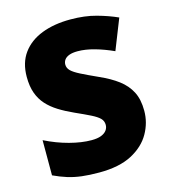

<svg xmlns="http://www.w3.org/2000/svg" viewBox="-110 -811 796 907"><g transform="rotate(-15 288.5 -357.0)"><path d="M544 -217Q544 -159 514.5 -107Q485 -55 423.5 -22.5Q362 10 264 10Q215 10 178.5 5.5Q142 1 110 -9Q78 -19 44 -35V-207Q102 -178 161 -162.5Q220 -147 268 -147Q297 -147 315 -154Q333 -161 342 -173Q351 -185 351 -200Q351 -219 338 -232Q325 -245 297 -259Q269 -273 222 -294Q182 -312 150 -332Q118 -352 95.5 -377Q73 -402 61 -435.5Q49 -469 49 -515Q49 -584 83 -630.5Q117 -677 177.5 -700.5Q238 -724 318 -724Q388 -724 444 -708.5Q500 -693 544 -673L485 -524Q439 -545 394.5 -557.5Q350 -570 312 -570Q287 -570 271 -564Q255 -558 247.5 -547.5Q240 -537 240 -524Q240 -507 253 -494Q266 -481 296.5 -465.5Q327 -450 380 -426Q432 -403 468.5 -375.5Q505 -348 524.5 -310.5Q544 -273 544 -217Z"/></g></svg>

Font: Noto Sans Devanagari Black
Style: Regular
Weight: 900
Version: Version 2.003